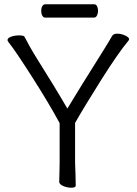

<svg xmlns="http://www.w3.org/2000/svg" viewBox="-20 -866 640 895"><path d="M20 -669Q15 -676 15 -679Q15 -689 32 -695Q49 -701 69 -701Q90 -701 94 -695Q98 -689 106 -673Q114 -657 128 -633Q130 -629 133.5 -623.5Q137 -618 141 -611Q239 -455 294 -360Q353 -458 462 -631Q490 -676 503 -699Q509 -709 527 -709Q545 -709 563.5 -700.5Q582 -692 582 -683Q582 -682 580 -678Q530 -618 449.5 -490Q369 -362 330 -293V-107L332 -52L333 -1Q333 9 312 9Q293 9 274.5 1Q256 -7 256 -19Q256 -40 257 -55L258 -108V-292Q209 -383 129.5 -507.5Q50 -632 20 -669ZM172 -816Q172 -828 177 -837Q182 -846 191 -846H419Q428 -846 432.5 -837Q437 -828 437 -815Q437 -803 432 -793.5Q427 -784 418 -784H190Q182 -784 177 -793.5Q172 -803 172 -816Z"/></svg>

Font: Moon Stars Kai T
Style: Regular
Weight: 400
Designer: GuiWonder
Version: Version 1.101